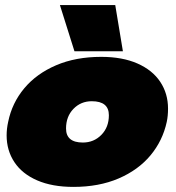

<svg xmlns="http://www.w3.org/2000/svg" viewBox="-20 -718 692 753"><path d="M215 -698H432L462 -517H272ZM6 -187Q6 -213 12 -240Q27 -314 75 -371.5Q123 -429 200 -462Q277 -495 377 -495Q460 -495 519 -469Q578 -443 608.5 -397Q639 -351 639 -292Q639 -263 634 -240Q618 -166 570 -108.5Q522 -51 445 -18Q368 15 268 15Q185 15 126 -10.5Q67 -36 36.5 -82Q6 -128 6 -187ZM407 -266Q407 -321 340 -321Q297 -321 268 -291Q239 -261 239 -214Q239 -159 305 -159Q348 -159 377.5 -189Q407 -219 407 -266Z"/></svg>

Font: Prompt Black
Style: Italic
Weight: 900
Italic angle: -12°
Designer: Katatrad Team
Foundry: CadsonDemak
Version: Version 1.001